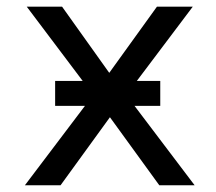

<svg xmlns="http://www.w3.org/2000/svg" viewBox="-20 -548 640 568"><path d="M454.1 -234.9V-308.6H384.8L550.3 -528.3H444.3L303.2 -332.5L163.6 -528.3H59.1L224.6 -308.6H143.1V-234.9H231.4L53.7 0H159.2L305.2 -201.2L451.2 0H555.7L377.9 -234.9Z"/></svg>

Font: RobotoMono Nerd Font
Style: Regular
Weight: 400
Monospace: yes
Designer: Google
Version: Version 3.000;Nerd Fonts 3.2.1